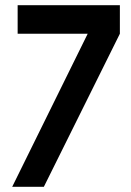

<svg xmlns="http://www.w3.org/2000/svg" viewBox="-20 -720 506 740"><path d="M149 0 442 -590V-700H48V-590H318L27 0Z"/></svg>

Font: Advent Pro
Style: Regular
Weight: 400
Designer: VivaRado, Andreas Kalpakidis
Foundry: VivaRado, Andreas Kalpakidis
Version: Version 3.000